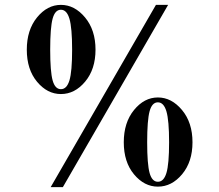

<svg xmlns="http://www.w3.org/2000/svg" viewBox="-20 -750 900 788"><path d="M188 18 620 -730H670L238 18ZM584 -166Q584 -76 594 -40Q604 -4 628 -4Q652 -4 663 -40Q674 -76 674 -166Q674 -256 663 -293Q652 -330 628 -330Q604 -330 594 -293.5Q584 -257 584 -166ZM770 -166Q770 -86 727.5 -35Q685 16 628 16Q572 16 530 -34.5Q488 -85 488 -166Q488 -247 530 -298.5Q572 -350 628 -350Q684 -350 727 -298.5Q770 -247 770 -166ZM186 -546Q186 -456 196 -420Q206 -384 230 -384Q254 -384 265 -420Q276 -456 276 -546Q276 -636 265 -673Q254 -710 230 -710Q206 -710 196 -673.5Q186 -637 186 -546ZM372 -546Q372 -466 329.5 -415Q287 -364 230 -364Q174 -364 132 -414.5Q90 -465 90 -546Q90 -627 132 -678.5Q174 -730 230 -730Q286 -730 329 -678.5Q372 -627 372 -546Z"/></svg>

Font: Old Standard TT
Style: Bold
Weight: 700
Designer: Alexey Kryukov <alexios@thessalonica.org.ru>
Version: Version 2.2